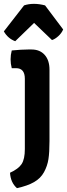

<svg xmlns="http://www.w3.org/2000/svg" viewBox="-33 -757 348 997"><path d="M224 -395V-24Q224 34 218.5 69.5Q213 105 195.5 137Q178 169 144 188.5Q110 208 55 220Q22 191 19 140Q63 120 79.5 94.5Q96 69 96 17V-348Q96 -403 50 -403H28Q22 -426 22 -449Q22 -472 28 -495Q80 -500 113 -500H131Q174 -500 199 -472Q224 -444 224 -395ZM237 -549 144 -638 46 -543Q8 -557 -13 -594L92 -729Q140 -745 201 -729L295 -604Q287 -585 270 -569.5Q253 -554 237 -549Z"/></svg>

Font: Signika
Style: Semibold
Weight: 600
Designer: Anna Giedrys
Foundry: Anna Giedrys
Version: Version 1.001